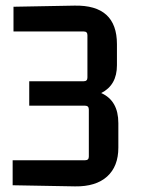

<svg xmlns="http://www.w3.org/2000/svg" viewBox="-20 -659 504 683"><path d="M401 -134Q401 -67 361 -31Q321 5 247 4L25 0V-89H283Q296 -89 296 -102V-269Q296 -283 283 -283H84V-370H278Q291 -370 291 -383V-534Q291 -547 278 -547H28V-635L245 -639Q396 -642 396 -502V-427Q396 -356 340 -328Q401 -301 401 -221Z"/></svg>

Font: Gemunu Libre SemiBold
Style: Regular
Weight: 600
Designer: Puspanada Ekanayake, Sola Matas, Pathum Egodawatta, Kosala Senevirathne
Foundry: mooniak
Version: Version 1.100